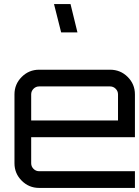

<svg xmlns="http://www.w3.org/2000/svg" viewBox="-20 -922 682 942"><path d="M520 -580Q571 -580 606.5 -544.5Q642 -509 642 -459V-249H133V-121Q133 -105 144.5 -93.5Q156 -82 172 -82H642V0H172Q122 0 86.5 -35.5Q51 -71 51 -121V-459Q51 -509 86.5 -544.5Q122 -580 172 -580ZM133 -331H559V-459Q559 -475 547.5 -486.5Q536 -498 520 -498H172Q156 -498 144.5 -486.5Q133 -475 133 -459ZM326 -902 360 -763H280L245 -902Z"/></svg>

Font: Orbitron
Style: Regular
Weight: 400
Designer: Matt McInerney
Foundry: Matt McInerney
Version: 1.000